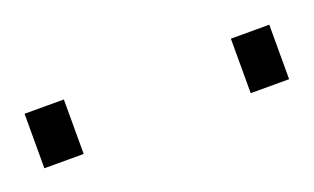

<svg xmlns="http://www.w3.org/2000/svg" viewBox="-28 -782 330 202"><g transform="rotate(-20 137.0 -680.5)"><path d="M0 -650V-711H44V-650ZM231 -650V-711H274V-650Z"/></g></svg>

Font: Saira Expanded Thin
Style: Regular
Weight: 250
Width: 7
Designer: Hector Gatti with collaboration of the Omnibus-Type team
Foundry: Omnibus-Type
Version: Version 1.101